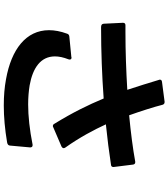

<svg xmlns="http://www.w3.org/2000/svg" viewBox="44 -902 911 1040"><g transform="rotate(90 500.0 -382.5)"><path d="M410 41C453 49 500 53 552 53C614 53 681 47 752 35C763 33 768 28 769 20L779 -90C779 -98 775 -103 768 -103H764C683 -87 610 -79 546 -79C508 -79 474 -82 443 -87C348 -104 286 -147 286 -224C286 -246 291 -270 302 -298C305 -307 302 -314 293 -314C292 -314 291 -314 290 -313L178 -302C170 -301 165 -297 163 -290C150 -255 144 -222 144 -192C144 -68 247 12 410 41ZM104 -593V-591L109 -488C110 -478 116 -474 128 -474C260 -474 390 -479 514 -488C549 -404 590 -320 651 -221C654 -215 658 -213 663 -213C665 -213 668 -213 670 -215L775 -260C780 -263 783 -267 783 -271C783 -274 782 -277 780 -280C724 -359 684 -435 654 -500C731 -508 804 -517 875 -528C881 -529 885 -533 885 -540V-543L872 -647C871 -655 866 -659 860 -659H856C785 -646 699 -635 605 -626C585 -682 560 -759 548 -807C546 -814 541 -818 534 -818H531L424 -804C416 -803 412 -799 412 -793C412 -791 412 -790 413 -788C428 -738 449 -670 467 -616C366 -610 260 -606 153 -606H117C108 -606 104 -601 104 -593Z"/></g></svg>

Font: LINE Seed JP_OTF Bold
Style: Regular
Weight: 700
Designer: LINE & Fontrix & Fontworks
Version: Version 1.009